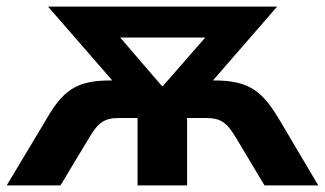

<svg xmlns="http://www.w3.org/2000/svg" viewBox="-31 -559 979 579"><path d="M151.4 0 239.3 -146C265.6 -190.4 285.2 -203.1 327.1 -203.1H383.8V0H533.2V-203.1H590.8C633.3 -203.1 652.3 -190.4 679.2 -146L766.6 0H928.7L814 -193.8C760.7 -284.2 721.2 -316.4 614.3 -316.4H611.3L804.7 -539.1H113.8L307.6 -316.4H302.7C197.3 -316.4 158.2 -286.1 105.5 -193.8L-10.7 0ZM331.5 -445.8H587.9L460 -299.3H457.5Z"/></svg>

Font: Winston
Style: Bold
Weight: 700
Designer: Vernon Adams, Kim Jin-seong, David Berlow, Cristiano Sobral
Foundry: The Winston Project Authors
Version: Version 3.004